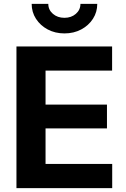

<svg xmlns="http://www.w3.org/2000/svg" viewBox="-20 -966 647 986"><path d="M64.5 0V-727.5H555.7V-603.5H213.9V-428.7H529.3V-306.6H213.9V-124H556.2V0ZM311 -794.4Q263.2 -794.4 225.1 -814.7Q187 -835 164.8 -869.4Q142.6 -903.8 142.6 -946.3H228Q228 -915.5 251.7 -895Q275.4 -874.5 311 -874.5Q346.2 -874.5 369.6 -895Q393.1 -915.5 393.1 -946.3H479.5Q479.5 -903.8 457.3 -869.4Q435.1 -835 397 -814.7Q358.9 -794.4 311 -794.4Z"/></svg>

Font: Inter 16pt
Style: Bold
Weight: 700
Version: Version 4.001;git-66647c0bb